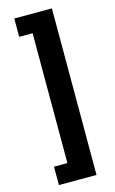

<svg xmlns="http://www.w3.org/2000/svg" viewBox="-141 -852 631 1050"><g transform="rotate(-15 175.0 -326.5)"><path d="M268 -798V145H55V41H131V-694H55V-798Z"/></g></svg>

Font: IBM Plex Sans JP
Style: Bold
Weight: 700
Designer: Mike Abbink; Paul van der Laan; Pieter van Rosmalen; Wujin Sim; Yejin Wi; Jinhee Kim; Boomi Park; Yona Kim; Kichan Ma
Foundry: Sandoll Inc.
Version: Version 1.001